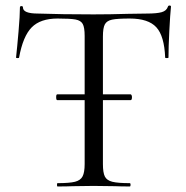

<svg xmlns="http://www.w3.org/2000/svg" viewBox="-20 -674 672 694"><path d="M183 -323Q183 -333 187 -333H452Q454 -333 455.5 -330Q457 -327 457 -323Q457 -312 452 -312H187Q183 -312 183 -323ZM49 -466Q49 -464 43.5 -464Q38 -464 38 -466Q42 -502 47 -560Q52 -618 52 -647Q52 -652 57.5 -652Q63 -652 63 -647Q63 -625 117 -625Q203 -622 318 -622Q377 -622 443 -624L511 -625Q547 -625 564.5 -630Q582 -635 587 -650Q588 -654 593 -654Q598 -654 598 -650Q595 -621 592 -562Q589 -503 589 -466Q589 -464 583 -464Q577 -464 577 -466Q574 -544 545 -575.5Q516 -607 449 -607Q404 -607 385 -603Q366 -599 359 -586Q352 -573 352 -542V-81Q352 -50 359 -36Q366 -22 386 -17Q406 -12 449 -12Q452 -12 452 -6Q452 0 449 0Q416 0 396 -1L318 -2L243 -1Q223 0 188 0Q186 0 186 -6Q186 -12 188 -12Q231 -12 251 -17Q271 -22 278.5 -36.5Q286 -51 286 -81V-544Q286 -575 279 -587.5Q272 -600 253 -603.5Q234 -607 188 -607Q126 -607 94.5 -575Q63 -543 49 -466Z"/></svg>

Font: Cormorant SC
Style: Regular
Weight: 400
Designer: Christian Thalmann (Catharsis Fonts)
Foundry: Catharsis Fonts
Version: Version 4.000